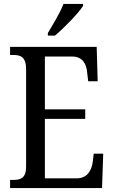

<svg xmlns="http://www.w3.org/2000/svg" viewBox="-20 -951 576 971"><path d="M222 -784V-771H258C307 -812 378 -886 400 -921V-931H301C284 -886 250 -831 222 -784ZM31 0H496L502 -174H454L449 -132C443 -88 421 -49 367 -49H207V-350H411V-398H207V-665H346C398 -665 418 -626 421 -582L426 -540H474L469 -714H31V-673H47C83 -673 112 -664 112 -601V-108C112 -51 85 -41 47 -41H31Z"/></svg>

Font: Noto Serif Ethiopic Cn
Style: Regular
Weight: 400
Width: 3
Designer: Monotype Design Team
Foundry: Monotype Imaging Inc.
Version: Version 2.102